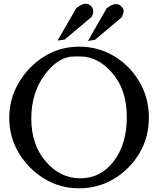

<svg xmlns="http://www.w3.org/2000/svg" viewBox="-20 -997 854 1037"><path d="M392 -953Q424 -977 442 -977Q460 -977 472 -964Q484 -951 484 -935.5Q484 -920 474 -905L329 -783L291 -778ZM556 -952Q586 -975 604.5 -975Q623 -975 635 -963Q648 -949 648 -939Q648 -928 638 -904L493 -782L455 -776ZM219 -32Q134 -84 82 -170Q30 -256 30 -360Q30 -464 82 -551.5Q134 -639 219 -692Q304 -745 407 -745Q510 -745 594.5 -695Q679 -645 731.5 -557.5Q784 -470 784 -361.5Q784 -253 731.5 -167Q679 -81 594.5 -30.5Q510 20 407 20Q304 20 219 -32ZM413 -692H380Q295 -692 222 -594Q149 -496 149 -356Q149 -216 227 -125Q305 -34 414.5 -34Q524 -34 594.5 -126.5Q665 -219 665 -365Q665 -511 587.5 -601.5Q510 -692 413 -692Z"/></svg>

Font: Sawarabi Mincho
Style: Regular
Weight: 400
Version: Version 1.00